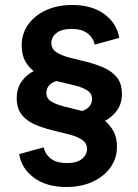

<svg xmlns="http://www.w3.org/2000/svg" viewBox="-20 -740 555 770"><path d="M449 -151Q449 -105 423 -68.5Q397 -32 351 -11Q305 10 246 10Q167 10 116.5 -27Q66 -64 57 -122L155 -149Q162 -120 185 -103Q208 -86 249 -86Q288 -86 308.5 -102.5Q329 -119 329 -143Q329 -166 309 -179.5Q289 -193 256.5 -201Q224 -209 188 -218Q152 -227 119.5 -241Q87 -255 67 -280Q47 -305 47 -347Q47 -384 65.5 -411.5Q84 -439 115 -455Q93 -472 80 -497Q67 -522 67 -559Q67 -605 93 -641.5Q119 -678 164.5 -699Q210 -720 270 -720Q349 -720 399 -683Q449 -646 458 -588L360 -561Q353 -590 330 -607Q307 -624 267 -624Q227 -624 206.5 -607.5Q186 -591 186 -567Q186 -544 206.5 -530.5Q227 -517 259 -509Q291 -501 327 -492Q363 -483 395.5 -469Q428 -455 448.5 -430Q469 -405 469 -363Q469 -326 450.5 -299Q432 -272 401 -255Q422 -238 435.5 -213Q449 -188 449 -151ZM166 -368Q166 -344 187 -332Q208 -320 241 -312Q274 -304 309 -295Q327 -300 338 -312.5Q349 -325 349 -343Q349 -366 328.5 -378.5Q308 -391 275 -398.5Q242 -406 207 -415Q188 -410 177 -397.5Q166 -385 166 -368Z"/></svg>

Font: Livvic SemiBold
Style: Regular
Weight: 600
Designer: Jacques Le Bailly, Baron von Fonthausen
Version: Version 1.001; ttfautohint (v1.8.2)